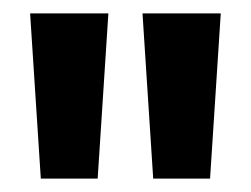

<svg xmlns="http://www.w3.org/2000/svg" viewBox="-20 -728 375 287"><path d="M41 -461 25 -708H142L126 -461ZM209 -461 193 -708H310L294 -461Z"/></svg>

Font: Bricolage Grotesque 20pt SemiBold
Style: Regular
Weight: 600
Version: Version 1.001;gftools[0.9.33.dev8+g029e19f]